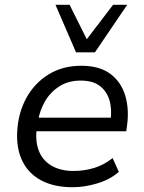

<svg xmlns="http://www.w3.org/2000/svg" viewBox="-20 -774 601 803"><path d="M283 9Q207 9 153.5 -19Q100 -47 74 -99.5Q48 -152 52 -224Q56 -301 89.5 -363Q123 -425 182 -462Q241 -499 320 -499Q396 -499 441.5 -465Q487 -431 504 -373.5Q521 -316 511 -247L508 -225H115L124 -282H462L442 -266Q449 -316 438 -354Q427 -392 397.5 -414.5Q368 -437 318 -437Q266 -437 228.5 -413Q191 -389 169 -351.5Q147 -314 139 -269L135 -247Q126 -189 141 -147Q156 -105 194 -82Q232 -59 287 -59Q332 -59 373.5 -71.5Q415 -84 451 -113L477 -55Q440 -23 387 -7Q334 9 283 9ZM298 -555 212 -754H271L343 -610L453 -754H512L377 -555Z"/></svg>

Font: Nunito Sans 10pt
Style: Italic
Weight: 400
Italic angle: -9°
Designer: Vernon Adams
Foundry: Vernon Adams
Version: Version 3.101;gftools[0.9.27]